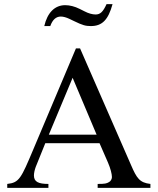

<svg xmlns="http://www.w3.org/2000/svg" viewBox="-20 -908 762 928"><path d="M447 -257H216L331 -532ZM707 0V-19C655 -25 641 -46 613 -111L367 -674H347L141 -186C82 -46 73 -25 15 -19V0H214V-19C166 -19 144 -29 144 -60C144 -72 148 -89 153 -102L199 -216H461L502 -122C514 -94 521 -67 521 -52C521 -43 515 -32 507 -28C495 -21 488 -19 452 -19V0ZM495 -888C478 -851 465 -838 442 -838C427 -838 408 -843 389 -853L365 -865C341 -877 317 -883 295 -883C245 -883 209 -847 194 -782H223C234 -813 251 -828 274 -828C286 -828 300 -824 315 -817L338 -806C379 -786 394 -782 419 -782C474 -782 503 -812 524 -888Z"/></svg>

Font: XITS
Style: Regular
Weight: 400
Designer: MicroPress Inc., with final additions and corrections provided by Coen Hoffman, Elsevier (retired)
Version: Version 1.302